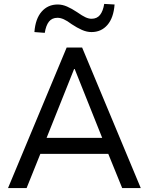

<svg xmlns="http://www.w3.org/2000/svg" viewBox="-20 -962 760 982"><path d="M21 0 321 -719H400L700 0H605L522 -204L565 -175H155L198 -204L116 0ZM359 -609 210 -236 186 -257H534L511 -236L362 -609ZM209 -794 156 -798Q161 -866 193 -902.5Q225 -939 275 -939Q299 -939 323 -928.5Q347 -918 374 -900Q401 -881 417.5 -873.5Q434 -866 448 -866Q476 -866 491.5 -885.5Q507 -905 513 -942L566 -939Q561 -871 529.5 -834.5Q498 -798 448 -798Q424 -798 399 -809Q374 -820 347 -838Q323 -856 306 -863.5Q289 -871 274 -871Q246 -871 230.5 -851.5Q215 -832 209 -794Z"/></svg>

Font: Nunitoga
Style: Medium
Weight: 500
Designer: Vernon Adams
Foundry: Vernon Adams
Version: Version 1.0